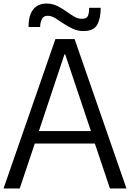

<svg xmlns="http://www.w3.org/2000/svg" viewBox="-23 -1061 732 1081"><path d="M-3 0 289 -841H397L689 0H596L511 -253H173L88 0ZM196 -323H489L344 -755H340ZM447 -886Q415 -886 387 -899Q359 -912 334.5 -928.5Q310 -945 288.5 -958.5Q267 -972 247 -972Q222 -973 212.5 -953Q203 -933 203 -909H138Q137 -972 163 -1006.5Q189 -1041 240 -1041Q271 -1041 298 -1028Q325 -1015 348.5 -998Q372 -981 394 -968Q416 -955 437 -955Q465 -955 472 -971.5Q479 -988 479 -1017H544Q544 -957 524 -921.5Q504 -886 447 -886Z"/></svg>

Font: Matangi Medium
Style: Regular
Weight: 500
Designer: Prashant Pant
Foundry: The Graphic Ant
Version: Version 3.002